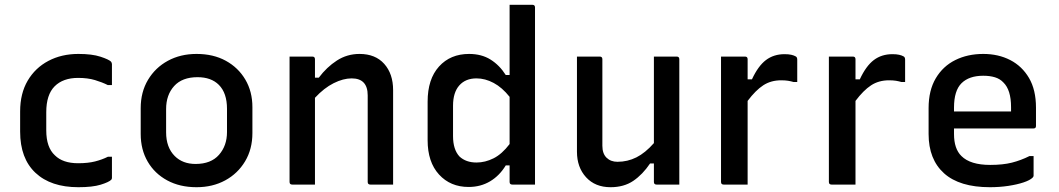

<svg xmlns="http://www.w3.org/2000/svg" viewBox="-20 -770 4420 801"><path d="M307 -545Q364 -545 399 -533.5Q434 -522 443 -513Q447 -508 447 -502V-415H430Q406 -427 376 -436Q346 -445 306 -445Q243 -445 208 -410Q173 -375 173 -302V-226Q173 -155 209 -122Q242 -89 306 -89Q347 -89 376.5 -96.5Q406 -104 430 -116H447V-28Q447 -23 444 -20Q434 -10 400 0.5Q366 11 307 11Q192 11 128 -49Q64 -109 64 -221V-305Q64 -380 95.5 -433.5Q127 -487 182 -516Q237 -545 307 -545Z M800 -545Q870 -545 922 -516.5Q974 -488 1003.5 -438Q1033 -388 1033 -323V-215Q1033 -148 1002.5 -97Q972 -46 919.5 -17.5Q867 11 800 11Q730 11 677.5 -17.5Q625 -46 596 -96Q567 -146 567 -211V-319Q567 -386 597.5 -437Q628 -488 680.5 -516.5Q733 -545 800 -545ZM804 -448Q740 -448 706.5 -411Q673 -374 673 -315V-218Q673 -155 709 -119Q742 -86 796 -86Q860 -86 893.5 -124Q927 -162 927 -219V-316Q927 -382 893 -416Q861 -448 804 -448Z M1294 0H1199Q1188 0 1188 -11V-534H1283Q1294 -534 1294 -523V-446H1310Q1343 -490 1385.5 -517.5Q1428 -545 1480 -545Q1546 -545 1583 -503.5Q1620 -462 1620 -394V0H1525Q1514 0 1514 -11V-372Q1514 -443 1447 -443Q1412 -443 1372 -423Q1332 -403 1294 -362Z M1937 -545Q1989 -545 2026.5 -521.5Q2064 -498 2090 -457H2106V-750H2201Q2212 -750 2212 -739V0H2117Q2106 0 2106 -11V-80H2090Q2064 -37 2024.5 -13.5Q1985 10 1935 10Q1859 10 1811.5 -42Q1764 -94 1764 -185V-346Q1764 -440 1811.5 -492.5Q1859 -545 1937 -545ZM1897 -117Q1924 -92 1968 -92Q2004 -92 2039 -109.5Q2074 -127 2106 -169V-366Q2075 -405 2039.5 -424Q2004 -443 1968 -443Q1922 -443 1896 -413.5Q1870 -384 1870 -329V-202Q1870 -146 1897 -117Z M2482 -534Q2493 -534 2493 -523V-162Q2493 -129 2510.5 -112Q2528 -95 2556 -95Q2598 -95 2635 -113.5Q2672 -132 2708 -173V-534H2803Q2814 -534 2814 -523V0H2719Q2708 0 2708 -11V-88H2692Q2661 -42 2622 -15.5Q2583 11 2527 11Q2463 11 2425 -30.5Q2387 -72 2387 -137V-534Z M3099 0H2999Q2988 0 2988 -11V-534H3088Q3099 -534 3099 -523V-439H3117Q3143 -495 3175.5 -519.5Q3208 -544 3253 -544Q3270 -544 3281 -541.5Q3292 -539 3299 -535Q3306 -532 3306 -521V-428H3290Q3280 -431 3268 -433Q3256 -435 3239 -435Q3196 -435 3164 -414Q3132 -393 3099 -349Z M3549 0H3449Q3438 0 3438 -11V-534H3538Q3549 -534 3549 -523V-439H3567Q3593 -495 3625.5 -519.5Q3658 -544 3703 -544Q3720 -544 3731 -541.5Q3742 -539 3749 -535Q3756 -532 3756 -521V-428H3740Q3730 -431 3718 -433Q3706 -435 3689 -435Q3646 -435 3614 -414Q3582 -393 3549 -349Z M4082 -545Q4145 -545 4194.5 -519.5Q4244 -494 4273 -444.5Q4302 -395 4302 -321V-244Q4302 -234 4291 -234H3960V-211Q3960 -149 3991 -119Q4028 -82 4111 -82Q4164 -82 4201.5 -91.5Q4239 -101 4275 -119H4292V-37Q4292 -33 4288 -29Q4277 -18 4250 -9Q4223 0 4186.5 5.5Q4150 11 4110 11Q3983 11 3918.5 -47Q3854 -105 3854 -211V-319Q3854 -393 3884 -443.5Q3914 -494 3965.5 -519.5Q4017 -545 4082 -545ZM4082 -454Q4023 -454 3991.5 -423Q3960 -392 3960 -321V-305H4198V-323Q4198 -395 4166 -426Q4152 -441 4131 -447.5Q4110 -454 4082 -454Z"/></svg>

Font: Recursive Sn Lnr St Med
Style: Regular
Weight: 500
Version: Version 1.085;hotconv 1.1.0;makeotfexe 2.6.0; ttfautohint (v